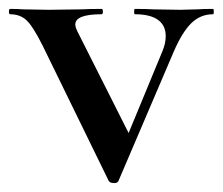

<svg xmlns="http://www.w3.org/2000/svg" viewBox="-32 -406 500 431"><path d="M446 -374Q418 -374 397.5 -354Q377 -334 358 -290L234 0Q232 5 224 5Q215 5 212 0L64 -303Q42 -347 27.5 -360.5Q13 -374 -9 -374Q-12 -374 -12 -380Q-12 -386 -9 -386Q9 -386 20 -385L78 -384L151 -385Q167 -386 196 -386Q199 -386 199 -380Q199 -374 196 -374Q137 -374 137 -351Q137 -345 142 -335L264 -93L221 -21L333 -292Q340 -309 340 -325Q340 -349 322.5 -361.5Q305 -374 271 -374Q269 -374 269 -380Q269 -386 271 -386Q298 -386 312 -385L372 -384L411 -385Q422 -386 446 -386Q448 -386 448 -380Q448 -374 446 -374Z"/></svg>

Font: Cormorant Garamond SemiBold
Style: Regular
Weight: 600
Designer: Christian Thalmann (Catharsis Fonts)
Foundry: Catharsis Fonts
Version: Version 4.000